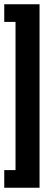

<svg xmlns="http://www.w3.org/2000/svg" viewBox="-20 -753 217 903"><path d="M0 130V47H53V-650H0V-733H166V130Z"/></svg>

Font: Karantina
Style: Bold
Weight: 700
Designer: Rony Koch
Foundry: Rony Koch
Version: Version 1.000; ttfautohint (v1.8.3)